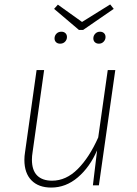

<svg xmlns="http://www.w3.org/2000/svg" viewBox="-20 -836 616 866"><path d="M90 -115Q90 -132 93 -150L145 -520H179L127 -150Q124 -132 124 -116Q124 -68 147.5 -44.5Q171 -21 215 -21Q278 -21 330.5 -73.5Q383 -126 423 -216L466 -520H500L426 0H399L418 -158Q385 -82 331 -36Q277 10 211 10Q154 10 122 -22.5Q90 -55 90 -115ZM493 -796 355 -701H336L224 -796L241 -815L350 -737L477 -816ZM226 -663Q226 -675 234.5 -684Q243 -693 257 -693Q268 -693 275 -686.5Q282 -680 282 -669Q282 -657 273.5 -648Q265 -639 251 -639Q240 -639 233 -645.5Q226 -652 226 -663ZM401 -663Q401 -675 409.5 -684Q418 -693 431 -693Q442 -693 449 -686.5Q456 -680 456 -669Q456 -657 447.5 -648Q439 -639 426 -639Q415 -639 408 -645.5Q401 -652 401 -663Z"/></svg>

Font: FiraGO UltraLight
Style: Italic
Weight: 200
Italic angle: -8°
Designer: bBox Type GmbH
Foundry: bBox Type GmbH
Version: Version 1.001